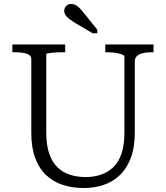

<svg xmlns="http://www.w3.org/2000/svg" viewBox="-20 -933 832 963"><path d="M212 -268Q212 -205 227 -162Q242 -119 268.5 -93.5Q295 -68 331 -56.5Q367 -45 409 -45Q451 -45 486.5 -57Q522 -69 548.5 -94.5Q575 -120 589.5 -163Q604 -206 604 -268V-649Q604 -654 596 -658Q588 -662 575.5 -665Q563 -668 547.5 -669.5Q532 -671 518 -671H508V-710H750V-671H739Q716 -671 696.5 -666.5Q677 -662 666.5 -651.5Q656 -641 656 -624V-268Q656 -194 636 -141Q616 -88 581 -54.5Q546 -21 499.5 -5.5Q453 10 400 10Q343 10 295 -5.5Q247 -21 211.5 -54.5Q176 -88 156.5 -140.5Q137 -193 137 -267V-635Q137 -657 113 -664Q89 -671 53 -671H42V-710H307V-671H298Q284 -671 269 -670.5Q254 -670 241 -668.5Q228 -667 220 -665.5Q212 -664 212 -661ZM397 -872Q387 -885 377.5 -894Q368 -903 359 -908Q350 -913 338 -913Q321 -913 311.5 -902.5Q302 -892 302 -878Q302 -868 308.5 -857.5Q315 -847 327 -838Q339 -829 355 -819L445 -766H468V-784Z"/></svg>

Font: Roboto Serif 36pt Light
Style: Regular
Weight: 300
Designer: Greg Gazdowicz
Foundry: Commercial Type
Version: Version 1.008